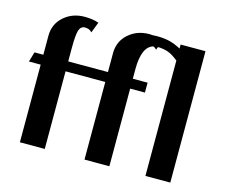

<svg xmlns="http://www.w3.org/2000/svg" viewBox="-96 -801 1104 932"><g transform="rotate(15 456.5 -335.0)"><path d="M271 -605Q258.8 -620.1 235.8 -620.1Q214.8 -620.1 207 -597.2Q199.2 -574.2 199.2 -508.8V-439.9H398.9V-535.2Q398.9 -594.2 441.7 -632.1Q484.4 -669.9 545.9 -669.9Q548.8 -669.9 554.9 -669.4Q561 -668.9 564 -668.9Q566.9 -668.9 572.5 -669.4Q578.1 -669.9 581.1 -669.9Q603 -669.9 621.6 -667.7Q640.1 -665.5 653.8 -661.4Q667.5 -657.2 676 -653.8Q684.6 -650.4 693.8 -645.8Q703.1 -641.1 705.1 -640.1V-660.2H830.1V0H705.1V-580.1Q703.6 -580.6 687.5 -592.8Q671.4 -605 651.4 -612.1Q631.3 -619.1 602.1 -620.1L596.2 -605Q588.4 -614.7 579.1 -617.2Q523.9 -600.6 523.9 -487.8V-439.9H598.1V-390.1H523.9V0H398.9V-390.1H199.2V0H74.2V-390.1H15.1L29.8 -439.9H74.2V-535.2Q74.2 -594.2 116.9 -632.1Q159.7 -669.9 221.2 -669.9Q262.2 -669.9 292 -659.2Z"/></g></svg>

Font: Pfennig
Style: Bold
Weight: 700
Version: Version 20120410 ; ttfautohint (v0.8)